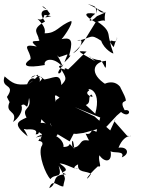

<svg xmlns="http://www.w3.org/2000/svg" viewBox="-57 -875 731 998"><path d="M239 -317C222 -397 221 -391 277 -349C279 -364 270 -395 303 -372C278 -330 325 -317 314 -326C445 -314 389 -362 417 -384C447 -355 369 -385 407 -405C384 -420 476 -420 438 -284C400 -318 363 -353 327 -390L316 -412L235 -355L228 -317ZM469 -173C394 -227 436 -170 388 -180C425 -102 411 -152 399 -145C353 -154 368 -109 322 -108C311 -130 322 -177 329 -102C284 -150 327 -112 273 -111C279 -151 204 -210 129 -160C194 -178 205 -168 204 -180C203 -157 264 -160 233 -195C208 -210 196 -252 207 -229L223 -189L305 -140L326 -180L339 -179L377 -184L497 -217L550 -274L572 -293C615 -257 631 -310 591 -302C561 -356 600 -343 597 -355C595 -378 554 -442 573 -416C542 -464 490 -450 447 -415C530 -437 496 -457 495 -435C405 -492 427 -553 494 -559C495 -486 487 -544 465 -562C405 -565 385 -608 438 -557C341 -612 340 -611 393 -607C357 -575 337 -551 297 -514C263 -534 288 -497 292 -511C292 -511 211 -525 273 -539C208 -468 283 -493 256 -524C289 -467 293 -467 262 -433C256 -506 217 -462 160 -461C213 -433 131 -511 104 -470C177 -511 129 -464 87 -435C150 -489 182 -483 149 -450C159 -497 105 -451 155 -483C77 -441 142 -448 125 -466C138 -448 108 -496 84 -437C26 -432 10 -440 -33 -478C-57 -411 29 -442 -21 -371C-5 -335 37 -277 -7 -345C-35 -283 38 -303 11 -241C38 -259 66 -300 54 -327C81 -349 82 -280 94 -366C110 -301 52 -318 81 -264C38 -244 3 -233 87 -166C69 -211 55 -206 82 -202C82 -202 147 -210 128 -177C149 -177 143 -178 158 -255C206 -201 187 -260 115 -224C161 -154 172 -202 152 -147C146 -164 181 -199 142 -143C179 -140 158 -113 158 -113C141 -68 180 31 205 56C230 23 270 60 248 -14C295 69 279 41 272 94C246 96 216 49 199 103C247 80 203 33 287 31C232 10 333 28 253 -25C278 -28 343 12 347 2C309 4 343 -20 349 -20C343 25 395 12 416 29C391 71 373 60 462 -20C433 -50 459 10 437 -37C423 -35 401 -52 416 -30C497 20 447 -31 460 -68C483 -32 528 -26 518 -90C528 -76 596 -95 576 -57C621 -75 606 -115 559 -107C593 -195 656 -160 604 -169L537 -245L546 -262L516 -197L434 -270L332 -318L464 -264L438 -167ZM447 -791C411 -754 388 -763 438 -804C373 -814 379 -793 440 -759C392 -685 380 -648 322 -598C367 -620 384 -687 344 -662C424 -679 410 -702 469 -663C484 -617 538 -590 532 -599C489 -720 547 -623 551 -681C553 -660 557 -706 534 -630C485 -685 540 -703 450 -762C520 -786 475 -730 491 -812C450 -798 444 -859 447 -805C435 -849 448 -836 399 -855L488 -809ZM209 -791C150 -775 194 -795 204 -802C168 -856 140 -849 193 -821C188 -826 131 -826 177 -763C99 -721 143 -701 144 -672C167 -648 73 -681 134 -633C42 -652 104 -610 102 -568C54 -535 76 -519 176 -537C166 -565 220 -585 269 -527C248 -590 224 -599 250 -578C310 -595 296 -606 278 -551C348 -617 271 -571 300 -578C321 -654 323 -686 261 -671C259 -661 327 -754 313 -766C247 -742 239 -701 175 -702C180 -723 172 -743 138 -777C144 -774 169 -764 175 -801L172 -798Z"/></svg>

Font: Hussar Lance
Style: ExBd
Weight: 700
Foundry: Cannot Into Space Fonts, PlusOne Fonts
Version: Version 2.270